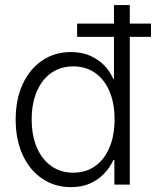

<svg xmlns="http://www.w3.org/2000/svg" viewBox="-20 -748 632 778"><path d="M267.6 10.3Q201.7 10.3 150.9 -24.2Q100.1 -58.6 71.8 -120.4Q43.5 -182.1 43.5 -263.7Q43.5 -345.7 72 -407.2Q100.6 -468.8 151.1 -502.9Q201.7 -537.1 268.1 -537.1Q311.5 -537.1 345.2 -522.2Q378.9 -507.3 402.6 -482.7Q426.3 -458 439 -428.2H441.9V-727.5H505.9V0H443.4V-99.6H439.5Q425.8 -69.8 402.1 -44.7Q378.4 -19.5 345 -4.6Q311.5 10.3 267.6 10.3ZM276.4 -48.3Q328.6 -48.3 366.2 -75.4Q403.8 -102.5 424.1 -151.4Q444.3 -200.2 444.3 -264.2Q444.3 -328.6 424.1 -377Q403.8 -425.3 366.2 -452.1Q328.6 -479 276.4 -479Q225.6 -479 187.7 -452.4Q149.9 -425.8 129.2 -377.4Q108.4 -329.1 108.4 -264.2Q108.4 -199.2 129.2 -150.6Q149.9 -102.1 187.7 -75.2Q225.6 -48.3 276.4 -48.3ZM292.5 -598.6V-652.3H591.8V-598.6Z"/></svg>

Font: Inter 24pt Light
Style: Regular
Weight: 300
Designer: Rasmus Andersson
Foundry: rsms
Version: Version 4.001;git-66647c0bb